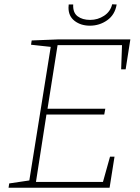

<svg xmlns="http://www.w3.org/2000/svg" viewBox="-20 -877 655 897"><path d="M128 -688 254 -693H589L567 -553H546L550 -666H249L202 -369H472L467 -342H197L148 -27H461L494 -145H515L492 0H20L23 -20L117 -34L217 -658L125 -668ZM300 -841Q300 -851 301 -856H322Q320 -818 342.5 -801Q365 -784 401 -784Q437 -784 466.5 -803.5Q496 -823 504 -857L525 -856Q517 -808 481 -782.5Q445 -757 400 -757Q358 -757 329 -779Q300 -801 300 -841Z"/></svg>

Font: Bitter Pro ExtraLight
Style: Italic
Weight: 275
Italic angle: -9°
Designer: Sol Matas, and Bitter project Authors
Foundry: Sol Matas
Version: Version 1.010